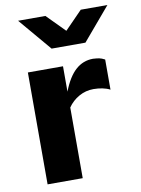

<svg xmlns="http://www.w3.org/2000/svg" viewBox="-85 -813 642 872"><g transform="rotate(-10 236.0 -377.5)"><path d="M63 0V-516H225V-399Q250 -464 284.5 -495Q319 -526 365 -526Q382 -525 393 -523Q404 -521 419 -513V-374Q404 -382 384 -386Q364 -390 343 -390Q307 -390 276 -372.5Q245 -355 225 -326V0ZM186 -755 268 -672 349 -755H472L344 -604H188L60 -755Z"/></g></svg>

Font: Red Hat Text
Style: Bold
Weight: 700
Designer: Pentagram, MCKL
Foundry: MCKL
Version: Version 1.030